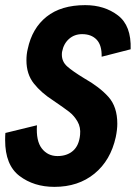

<svg xmlns="http://www.w3.org/2000/svg" viewBox="-23 -719 529 748"><path d="M-3 -173Q-3 -191 -2 -201L121 -231Q117 -170 140 -140.5Q163 -111 201 -111Q238 -111 261.5 -131.5Q285 -152 289 -194Q292 -223 279 -245.5Q266 -268 247.5 -282.5Q229 -297 185 -327Q138 -357 109 -393.5Q80 -430 80 -484Q80 -508 85 -528Q102 -609 158.5 -654Q215 -699 309 -699Q384 -699 436.5 -659Q489 -619 486 -527L373 -498Q374 -543 353.5 -564.5Q333 -586 297 -586Q267 -586 246 -567.5Q225 -549 219 -518Q218 -514 218 -506Q218 -479 238.5 -460.5Q259 -442 305 -414Q365 -380 399.5 -341.5Q434 -303 434 -237Q434 -214 428 -185Q408 -94 345 -42.5Q282 9 189 9Q109 9 53 -33.5Q-3 -76 -3 -173Z"/></svg>

Font: Decalotype
Style: Bold Italic
Weight: 700
Italic angle: -12°
Designer: Alfredo Marco Pradil
Foundry: Alfredo Marco Pradil
Version: Version 1.0